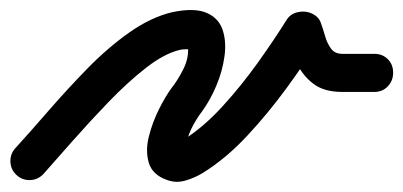

<svg xmlns="http://www.w3.org/2000/svg" viewBox="-49 -314 794 378"><path d="M37 28Q26 40 10.5 40.5Q-5 41 -16 31Q-28 20 -28.5 4.5Q-29 -11 -19 -22Q11 -55 47 -96.5Q83 -138 123 -179Q163 -220 205.5 -250Q248 -280 290 -290Q333 -299 357 -289Q381 -279 389 -256Q397 -233 393 -203.5Q389 -174 377 -145.5Q365 -117 349 -95Q336 -78 327 -59Q318 -40 316 -18Q316 -16 314 -20.5Q312 -25 310 -27Q308 -29 303 -28.5Q298 -28 298 -31Q297 -35 302.5 -35.5Q308 -36 311 -38Q351 -63 388.5 -104Q426 -145 458.5 -190.5Q491 -236 516 -276Q522 -285 532 -288.5Q542 -292 552 -291Q562 -290 571 -284Q580 -278 583 -268Q587 -257 591 -243Q595 -229 602.5 -218.5Q610 -208 625 -208Q641 -208 656.5 -208Q672 -208 688 -208Q688 -208 688 -208Q688 -208 688 -208Q704 -208 714.5 -197.5Q725 -187 725 -171Q725 -155 714.5 -144Q704 -133 688 -133Q672 -133 656.5 -133Q641 -133 625 -133Q589 -133 568 -149Q547 -165 535 -190Q523 -215 513 -244Q509 -254 521 -257.5Q533 -261 548 -259Q563 -257 574 -251Q585 -245 580 -236Q552 -191 515.5 -141Q479 -91 437.5 -46.5Q396 -2 351 26Q335 36 316 41.5Q297 47 279 40Q251 30 244 6.5Q237 -17 244 -45Q251 -73 264 -99Q277 -125 289 -141Q301 -156 312 -178Q323 -200 321 -221Q322 -220 323 -219Q325 -217 317.5 -217Q310 -217 306 -216Q275 -209 238.5 -180.5Q202 -152 164.5 -113Q127 -74 93.5 -36Q60 2 37 28Q37 28 37 28Q37 28 37 28Z"/></svg>

Font: FRB American Cursive Guidelines Extrabold
Style: Bold Italic
Weight: 800
Italic angle: -25°
Version: Version 2.0;Modular Font Editor K font №1